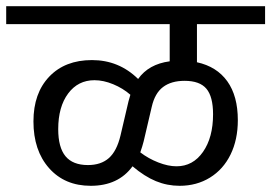

<svg xmlns="http://www.w3.org/2000/svg" viewBox="-42 -658 876 620"><path d="M594 -580V-457Q658 -443 692 -395.5Q726 -348 726 -270Q726 -207 702.5 -159Q679 -111 636 -84.5Q593 -58 538 -58Q498 -58 461.5 -73Q425 -88 386 -121Q340 -58 251 -58Q167 -58 116.5 -115Q66 -172 66 -266Q66 -357 117 -410.5Q168 -464 255 -464Q342 -464 404 -403Q438 -451 506 -460V-580H-22V-638H814V-580ZM373 -331 379 -352Q355 -373 323.5 -386Q292 -399 263 -399Q210 -399 178 -356Q146 -313 146 -241Q146 -182 169.5 -153.5Q193 -125 242 -125Q284 -125 309.5 -147.5Q335 -170 347 -220ZM554 -397Q511 -397 484.5 -377Q458 -357 448 -313L422 -202Q418 -186 411 -166Q437 -146 469 -133.5Q501 -121 528 -121Q581 -121 613.5 -167.5Q646 -214 646 -289Q646 -346 624.5 -371.5Q603 -397 554 -397Z"/></svg>

Font: Amiko
Style: Regular
Weight: 400
Designer: Pablo Impallari, Rodrigo Fuenzalida, Andres Torresi
Foundry: Impallari Type
Version: Version 1.001; ttfautohint (v1.3)